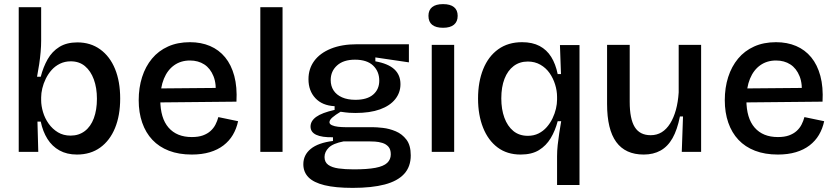

<svg xmlns="http://www.w3.org/2000/svg" viewBox="-20 -738 4062 933"><path d="M354 13Q305 13 269 -7Q233 -27 210.5 -63Q188 -99 178 -147H162L166 0H71V-252V-703H180V-540Q180 -515 177.5 -486Q175 -457 170.5 -426.5Q166 -396 160 -365H178Q190 -412 211.5 -450Q233 -488 268.5 -510Q304 -532 356 -532Q420 -532 467 -498Q514 -464 539 -403Q564 -342 564 -259Q564 -177 539 -116Q514 -55 467 -21Q420 13 354 13ZM323 -79Q363 -79 392 -101Q421 -123 436 -163.5Q451 -204 451 -258Q451 -311 436 -352Q421 -393 393 -416.5Q365 -440 324 -440Q295 -440 271.5 -428.5Q248 -417 231 -398Q214 -379 202.5 -355.5Q191 -332 185.5 -308.5Q180 -285 180 -265V-251Q180 -224 189 -193.5Q198 -163 216.5 -137Q235 -111 261.5 -95Q288 -79 323 -79Z M912 13Q849 13 801 -5.5Q753 -24 720.5 -58.5Q688 -93 671 -142Q654 -191 654 -251Q654 -312 670.5 -363.5Q687 -415 718.5 -453Q750 -491 796.5 -512Q843 -533 903 -533Q957 -533 1000.5 -514.5Q1044 -496 1074 -459.5Q1104 -423 1118.5 -369Q1133 -315 1129 -244L723 -240V-308L1063 -311L1027 -270Q1033 -329 1017.5 -367.5Q1002 -406 972.5 -425Q943 -444 903 -444Q859 -444 826.5 -421Q794 -398 776.5 -355.5Q759 -313 759 -253Q759 -164 799 -118Q839 -72 912 -72Q944 -72 966 -80Q988 -88 1003 -101.5Q1018 -115 1027 -132.5Q1036 -150 1041 -169L1137 -149Q1129 -112 1111.5 -82.5Q1094 -53 1066 -31.5Q1038 -10 999.5 1.5Q961 13 912 13Z M1245 0V-703H1353V0Z M1694 175Q1610 175 1557 162Q1504 149 1479 123.5Q1454 98 1454 60Q1454 15 1490 -14.5Q1526 -44 1598 -53V-71Q1544 -70 1516.5 -83Q1489 -96 1489 -123Q1489 -150 1516.5 -170Q1544 -190 1606 -204V-222Q1546 -225 1512.5 -261Q1479 -297 1479 -353Q1479 -404 1507 -442Q1535 -480 1588 -501.5Q1641 -523 1715 -523H1967V-435L1804 -459V-440Q1866 -429 1896 -401.5Q1926 -374 1926 -329Q1926 -288 1900.5 -256Q1875 -224 1826.5 -206.5Q1778 -189 1707 -189Q1693 -189 1677.5 -190Q1662 -191 1635 -195Q1610 -180 1595.5 -167.5Q1581 -155 1581 -144Q1581 -135 1593 -129.5Q1605 -124 1623 -122Q1641 -120 1658 -120H1790Q1810 -120 1841 -116.5Q1872 -113 1903 -100Q1934 -87 1955 -59.5Q1976 -32 1976 17Q1976 72 1944 107Q1912 142 1849.5 158.5Q1787 175 1694 175ZM1699 85Q1765 85 1804.5 77.5Q1844 70 1861.5 53.5Q1879 37 1879 12Q1879 -12 1867.5 -25Q1856 -38 1838 -43.5Q1820 -49 1802 -50Q1784 -51 1771 -51H1650Q1598 -41 1577.5 -20.5Q1557 0 1557 25Q1557 50 1575 63Q1593 76 1625 80.5Q1657 85 1699 85ZM1707 -253Q1764 -253 1793.5 -278.5Q1823 -304 1823 -346Q1823 -391 1793 -419.5Q1763 -448 1705 -448Q1649 -448 1618 -420Q1587 -392 1587 -349Q1587 -320 1601 -298.5Q1615 -277 1642 -265Q1669 -253 1707 -253Z M2078 0V-520H2187V0ZM2133 -603Q2098 -603 2080 -617.5Q2062 -632 2062 -661Q2062 -689 2080 -703.5Q2098 -718 2133 -718Q2168 -718 2186 -703.5Q2204 -689 2204 -661Q2204 -633 2186 -618Q2168 -603 2133 -603Z M2687 161V21Q2687 -5 2690 -33Q2693 -61 2697.5 -90.5Q2702 -120 2707 -149H2690Q2678 -103 2656 -66.5Q2634 -30 2599 -8.5Q2564 13 2510 13Q2444 13 2398 -21.5Q2352 -56 2327.5 -117.5Q2303 -179 2303 -259Q2303 -340 2328 -402Q2353 -464 2401 -498.5Q2449 -533 2517 -533Q2567 -533 2602 -514.5Q2637 -496 2658.5 -461.5Q2680 -427 2690 -378H2706L2701 -519H2796V-267V161ZM2545 -78Q2574 -78 2597 -89.5Q2620 -101 2637 -120.5Q2654 -140 2665 -163Q2676 -186 2681.5 -209.5Q2687 -233 2687 -254V-267Q2687 -297 2677.5 -327.5Q2668 -358 2650.5 -383Q2633 -408 2606 -423.5Q2579 -439 2545 -439Q2505 -439 2476 -417Q2447 -395 2431.5 -355Q2416 -315 2416 -260Q2416 -207 2431 -166Q2446 -125 2474.5 -101.5Q2503 -78 2545 -78Z M3108 13Q3019 13 2974.5 -48Q2930 -109 2930 -233V-520H3040V-243Q3040 -160 3064.5 -120.5Q3089 -81 3142 -81Q3172 -81 3195.5 -95.5Q3219 -110 3236.5 -138Q3254 -166 3264.5 -204Q3275 -242 3278 -289V-520H3387V-221V0H3293L3299 -172H3284Q3271 -107 3248 -66.5Q3225 -26 3190 -6.5Q3155 13 3108 13Z M3760 13Q3697 13 3649 -5.5Q3601 -24 3568.5 -58.5Q3536 -93 3519 -142Q3502 -191 3502 -251Q3502 -312 3518.5 -363.5Q3535 -415 3566.5 -453Q3598 -491 3644.5 -512Q3691 -533 3751 -533Q3805 -533 3848.5 -514.5Q3892 -496 3922 -459.5Q3952 -423 3966.5 -369Q3981 -315 3977 -244L3571 -240V-308L3911 -311L3875 -270Q3881 -329 3865.5 -367.5Q3850 -406 3820.5 -425Q3791 -444 3751 -444Q3707 -444 3674.5 -421Q3642 -398 3624.5 -355.5Q3607 -313 3607 -253Q3607 -164 3647 -118Q3687 -72 3760 -72Q3792 -72 3814 -80Q3836 -88 3851 -101.5Q3866 -115 3875 -132.5Q3884 -150 3889 -169L3985 -149Q3977 -112 3959.5 -82.5Q3942 -53 3914 -31.5Q3886 -10 3847.5 1.5Q3809 13 3760 13Z"/></svg>

Font: Bricolage Grotesque 24pt Medium
Style: Regular
Weight: 500
Designer: Mathieu Triay
Foundry: Atelier Triay
Version: Version 1.001;gftools[0.9.33.dev8+g029e19f]